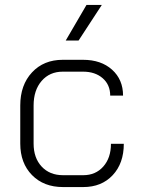

<svg xmlns="http://www.w3.org/2000/svg" viewBox="-20 -749 569 777"><path d="M62 -168V-322Q62 -405 109.5 -456Q157 -507 234 -507H316Q389 -507 433.5 -467Q478 -427 478 -362H426Q426 -406 395.5 -432.5Q365 -459 316 -459H234Q181 -459 148.5 -421.5Q116 -384 116 -322V-168Q116 -110 148.5 -75Q181 -40 235 -40H317Q367 -40 398 -75Q429 -110 429 -167H481Q481 -88 436 -40Q391 8 317 8H235Q157 8 109.5 -40.5Q62 -89 62 -168ZM330 -729H392L298 -585H246Z"/></svg>

Font: Bai Jamjuree Light
Style: Regular
Weight: 300
Designer: Katatrad Aksorn Co.,Ltd.
Foundry: Cadson Demak Co.,Ltd.
Version: Version 1.000; ttfautohint (v1.6)